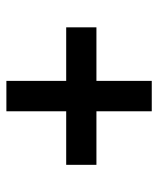

<svg xmlns="http://www.w3.org/2000/svg" viewBox="31 -539 481 583"><g transform="rotate(90 271.5 -247.5)"><path d="M317.9 -208V-26.4H225.6V-208H63V-299.8H225.6V-467.8H317.9V-299.8H480.5V-208Z"/></g></svg>

Font: Vazirmatn RD FD Medium
Style: Regular
Weight: 500
Designer: Saber Rastikerdar
Foundry: Saber Rastikerdar
Version: Version 33.003